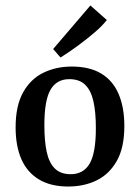

<svg xmlns="http://www.w3.org/2000/svg" viewBox="-20 -671 511 701"><path d="M330 -203Q330 -262 321 -301.5Q312 -341 291 -361.5Q270 -382 233 -382Q187 -382 164.5 -343.5Q142 -305 142 -214Q142 -156 150.5 -116.5Q159 -77 180 -56Q201 -35 238 -35Q285 -35 307.5 -74Q330 -113 330 -203ZM37 -206Q37 -285 64.5 -334Q92 -383 138.5 -405.5Q185 -428 242 -428Q307 -428 349.5 -402.5Q392 -377 413 -328Q434 -279 434 -211Q434 -132 406.5 -83.5Q379 -35 333 -12.5Q287 10 229 10Q165 10 122 -16Q79 -42 58 -90Q37 -138 37 -206ZM174 -492 310 -651 370 -598Q354 -577 326 -553Q298 -529 265.5 -505Q233 -481 201 -461Z"/></svg>

Font: Yrsa Medium
Style: Regular
Weight: 500
Designer: Anna Giedrys (Yrsa+Rasa design), David Brezina (Yrsa art-direction, Rasa art-direction, design)
Foundry: Rosetta Type Foundry
Version: Version 2.004